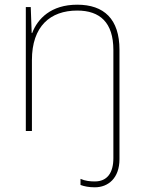

<svg xmlns="http://www.w3.org/2000/svg" viewBox="-20 -624 613 818"><path d="M384 174C441 174 489 135 489 54V-412C489 -543 423 -604 309 -604C197 -604 140 -544 117 -483H115L111 -594H90V-66H116V-368C116 -512 194 -579 309 -579C406 -579 463 -528 463 -411V50C463 112 437 149 384 149C364 149 343 147 323 138V164C339 170 359 174 384 174Z"/></svg>

Font: Noto Sans Malayalam UI Thin
Style: Regular
Weight: 100
Designer: Jelle Bosma - Monotype Design Team
Foundry: Monotype Imaging Inc.
Version: Version 2.104